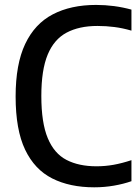

<svg xmlns="http://www.w3.org/2000/svg" viewBox="-20 -770 584 799"><path d="M372 9.5Q270.5 9.5 197.2 -27.5Q124 -64.5 84.5 -147.2Q45 -230 45 -368.5Q45 -503 84.8 -587Q124.5 -671 199.5 -710.2Q274.5 -749.5 380 -749.5Q456 -749.5 527 -730V-642.5Q491 -653 456.5 -657.5Q422 -662 385.5 -662Q309.5 -662 257.2 -634.2Q205 -606.5 178.5 -542.8Q152 -479 152 -370.5Q152 -259 178.8 -195Q205.5 -131 256.8 -104.5Q308 -78 381.5 -78Q417.5 -78 452.5 -84.2Q487.5 -90.5 527 -103.5V-16Q494.5 -4.5 454.5 2.5Q414.5 9.5 372 9.5Z"/></svg>

Font: Encode Sans SemiCondensed SemiCondensed Medium
Style: Regular
Weight: 500
Width: 4
Designer: Multiple Designers
Foundry: Impallari Type
Version: Version 3.000; ttfautohint (v1.8.3) -l 8 -r 50 -G 200 -x 14 